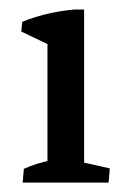

<svg xmlns="http://www.w3.org/2000/svg" viewBox="-20 -389 274 409"><path d="M81.1 -2.9V-329.6L159.2 -338.9V-2.9ZM81.1 -248.5V-311L92.8 -289.6L25.4 -321.8L27.3 -342.3Q48.8 -351.6 77.1 -358.6Q105.5 -365.7 137.7 -368.7H159.2V-291ZM28.3 0 30.8 -29.3Q43.5 -35.2 58.3 -39.8Q73.2 -44.4 90.8 -48.3L81.1 -12.2V-79.1H159.2V-12.2L150.9 -44.4L213.9 -30.3L211.4 0Z"/></svg>

Font: Markazi Text
Style: Regular
Weight: 400
Designer: Borna Izadpanah (Arabic designer), Fiona Ross (Arabic design director) and Florian Runge (Latin designer)
Foundry: Borna Izadpanah and Florian Runge
Version: Version 1.000